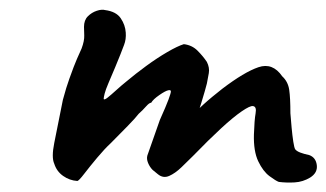

<svg xmlns="http://www.w3.org/2000/svg" viewBox="-20 -409 680 400"><path d="M561 -30Q555 -32 541.5 -42Q528 -52 518 -73Q508 -94 509 -129Q510 -159 512.5 -173Q515 -187 507 -188Q501 -189 483.5 -177Q466 -165 440.5 -141.5Q415 -118 382 -84Q371 -73 358 -60.5Q345 -48 332.5 -42.5Q320 -37 309 -46L298 -55Q292 -61 288.5 -69.5Q285 -78 287 -85L313 -159Q326 -188 331 -201.5Q336 -215 336 -218.5Q336 -222 331 -221Q325 -220 312 -211Q299 -202 295 -195Q291 -195 284 -187Q277 -179 269 -172Q263 -164 246 -146.5Q229 -129 211 -111Q198 -99 182.5 -80.5Q167 -62 155.5 -47Q144 -32 141 -32Q125 -33 111.5 -42.5Q98 -52 93 -68Q87 -81 93 -111Q99 -141 111 -201Q115 -216 118 -225.5Q121 -235 124.5 -245Q128 -255 133.5 -269.5Q139 -284 150 -308Q156 -324 155.5 -335.5Q155 -347 155 -353Q155 -367 163 -375Q171 -383 181.5 -386.5Q192 -390 199 -388Q222 -385 231.5 -371Q241 -357 242 -341Q243 -327 238.5 -315.5Q234 -304 231 -296L220 -269Q212 -250 206 -236Q200 -222 198 -214Q196 -206 196 -203Q197 -200 204 -205.5Q211 -211 222 -221Q233 -231 243 -239Q262 -255 284.5 -271.5Q307 -288 328.5 -300.5Q350 -313 363 -317Q380 -315 391.5 -303.5Q403 -292 411 -280Q417 -268 415 -256.5Q413 -245 411 -235Q410 -231 406.5 -218.5Q403 -206 399.5 -195Q396 -184 396 -184Q396 -184 403.5 -191Q411 -198 422.5 -207.5Q434 -217 443 -224Q489 -259 518.5 -269Q548 -279 568 -250Q580 -239 582.5 -222Q585 -205 585 -173Q586 -160 587.5 -143.5Q589 -127 591 -114Q593 -101 595 -98Q598 -94 606 -91Q614 -88 624 -86Q638 -81 640 -65Q642 -49 626 -39Q611 -30 594 -29Q577 -28 561 -30Z"/></svg>

Font: Caveat SemiBold
Style: Regular
Weight: 600
Designer: Pablo Impallari
Foundry: Pablo Impallari
Version: Version 2.000